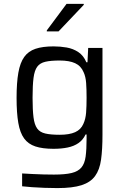

<svg xmlns="http://www.w3.org/2000/svg" viewBox="-20 -755 630 981"><path d="M272.9 206Q240.9 206 207.3 204.7Q173.6 203.5 143.7 201.4Q113.8 199.4 93 196.8V131.2Q117.1 132.7 145.8 134.1Q174.5 135.6 203.1 136.3Q231.6 137 255.4 137Q312.5 137 345.7 129Q378.9 121 395.8 101Q412.6 81 417.5 45Q422.4 9 422.4 -47V-68H417.3Q404.2 -40.2 381.1 -24.1Q357.9 -8 325.9 -1.4Q294 5.3 253.2 5.3Q197.3 5.3 160.8 -6.8Q124.3 -18.8 103.3 -47.6Q82.3 -76.3 73.5 -127Q64.7 -177.7 64.7 -255Q64.7 -332.8 73.8 -383.8Q82.8 -434.7 103.8 -464.1Q124.8 -493.4 161.4 -505.7Q197.9 -518 253.7 -518Q287.7 -518 320.7 -512.3Q353.6 -506.5 380.2 -488.9Q406.8 -471.3 421.3 -436.8H427L430.5 -510H503.6V-66Q503.6 8.1 496.4 60.2Q489.2 112.4 465.8 144.4Q442.5 176.4 396.8 191.2Q351 206 272.9 206ZM284.9 -66.4Q334.5 -66.4 364 -79.7Q393.4 -93 405.8 -121.8Q417.3 -146.3 419.9 -179Q422.4 -211.7 422.4 -255.5Q422.4 -298.4 420.1 -330.9Q417.8 -363.4 407.2 -386Q393.9 -418.2 364 -432Q334.1 -445.8 284.9 -445.8Q239.3 -445.8 211.7 -439.4Q184 -433 170.1 -413.9Q156.1 -394.7 151.3 -356.9Q146.4 -319 146.4 -255.5Q146.4 -192.6 151.3 -155Q156.1 -117.4 170.1 -98.3Q184 -79.1 211.7 -72.8Q239.3 -66.4 284.9 -66.4ZM219.1 -594.6V-599.6L320.1 -735.3H408V-730.3L279.2 -594.6Z"/></svg>

Font: Saira Thin
Style: Regular
Weight: 100
Designer: Hector Gatti with collaboration of the Omnibus-Type team
Foundry: Omnibus-Type
Version: Version 1.101